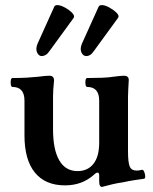

<svg xmlns="http://www.w3.org/2000/svg" viewBox="-20 -716 602 753"><path d="M378 17Q375 17 372 12Q369 7 369 -5V-28Q369 -39 363 -39Q357 -39 350 -32Q303 11 235 11Q158 11 117 -39Q76 -89 76 -185V-321Q76 -375 29 -375Q24 -375 22.5 -384Q21 -393 22.5 -401.5Q24 -410 29 -410Q60 -410 85.5 -411.5Q111 -413 129 -415Q158 -419 174 -419Q192 -419 192 -400Q190 -382 189 -366Q188 -350 188 -337V-209Q188 -129 212.5 -87Q237 -45 284 -45Q324 -45 346.5 -73.5Q369 -102 369 -156V-321Q369 -375 322 -375Q317 -375 315.5 -384Q314 -393 315.5 -401.5Q317 -410 322 -410Q351 -410 378.5 -411Q406 -412 424 -415Q441 -417 449.5 -418Q458 -419 466 -419Q485 -419 485 -402Q484 -382 483 -365.5Q482 -349 482 -337V-123Q482 -78 489 -62.5Q496 -47 516 -47Q526 -47 536 -50Q542 -51 545.5 -42.5Q549 -34 549.5 -25Q550 -16 545 -15Q537 -14 510.5 -10Q484 -6 462 -1Q441 2 423.5 6Q406 10 388 15Q385 16 382.5 16.5Q380 17 378 17ZM144 -496Q132 -496 125.5 -510Q119 -524 127 -544L192 -688Q194 -696 205 -696Q217 -696 234.5 -686.5Q252 -677 263 -665.5Q274 -654 269 -646L175 -517Q167 -505 159 -500.5Q151 -496 144 -496ZM319 -496Q306 -496 299.5 -510Q293 -524 301 -544L366 -688Q369 -696 379 -696Q392 -696 409 -686.5Q426 -677 437.5 -665.5Q449 -654 443 -646L349 -517Q341 -505 333.5 -500.5Q326 -496 319 -496Z"/></svg>

Font: Junicode SmExp
Style: Bold
Weight: 700
Width: 6
Designer: Peter S. Baker
Version: Version 2.205; ttfautohint (v1.8.4)